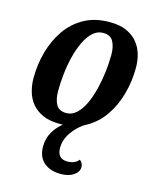

<svg xmlns="http://www.w3.org/2000/svg" viewBox="-117 -611 772 949"><g transform="rotate(15 268.5 -136.0)"><path d="M216 20Q165 20 130 4.5Q95 -11 73.5 -37Q52 -63 42.5 -96.5Q33 -130 33 -165Q33 -235 51 -300Q69 -365 105 -417Q141 -469 196 -499.5Q251 -530 326 -530Q378 -530 412.5 -514.5Q447 -499 468.5 -473Q490 -447 499.5 -414Q509 -381 509 -346Q509 -276 491 -210.5Q473 -145 437 -93Q401 -41 346 -10.5Q291 20 216 20ZM234 -40Q263 -40 286 -61.5Q309 -83 325.5 -118.5Q342 -154 353 -198Q364 -242 369.5 -288Q375 -334 375 -376Q375 -417 360.5 -443.5Q346 -470 308 -470Q279 -470 256 -449Q233 -428 216 -392.5Q199 -357 188 -313Q177 -269 172 -222.5Q167 -176 167 -134Q167 -93 181.5 -66.5Q196 -40 234 -40ZM285 258Q231 258 198.5 230Q166 202 166 149Q166 105 187.5 70.5Q209 36 242 12.5Q275 -11 309 -22L345 -18V-11Q303 14 276 53Q249 92 249 133Q249 190 301 190Q319 190 334 184Q349 178 359 165Q367 172 371.5 180Q376 188 376 199Q376 223 351 240.5Q326 258 285 258Z"/></g></svg>

Font: Sansita Swashed Light Medium
Style: Regular
Weight: 500
Version: Version 1.003